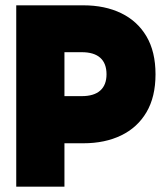

<svg xmlns="http://www.w3.org/2000/svg" viewBox="-20 -701 613 721"><path d="M179 -340H287Q333 -340 356.5 -361Q380 -382 380 -422Q380 -463 356.5 -484Q333 -505 287 -505H178L222 -544V0H41V-681H293Q374 -681 435 -651.5Q496 -622 530 -564.5Q564 -507 564 -422Q564 -337 530 -279.5Q496 -222 435 -192.5Q374 -163 293 -163H179Z"/></svg>

Font: Gabarito Black
Style: Regular
Weight: 900
Designer: Leandro Assis / Alvaro Franca / Felipe Casaprima
Foundry: Naipe Foundry
Version: Version 1.000